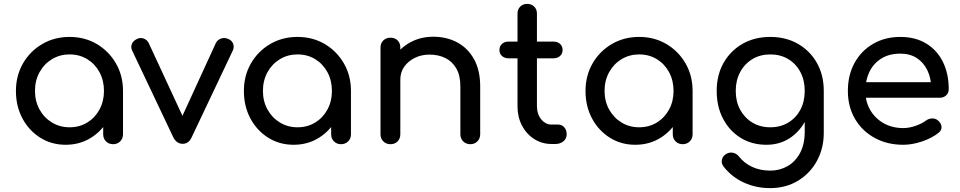

<svg xmlns="http://www.w3.org/2000/svg" viewBox="-20 -741 4942 988"><path d="M318 4Q245 4 187 -32.5Q129 -69 95.5 -131.5Q62 -194 62 -273Q62 -352 98.5 -415Q135 -478 197.5 -514.5Q260 -551 338 -551Q416 -551 478 -514.5Q540 -478 576.5 -415Q613 -352 613 -273H574Q574 -194 540.5 -131.5Q507 -69 449 -32.5Q391 4 318 4ZM338 -86Q389 -86 429 -110.5Q469 -135 492 -177.5Q515 -220 515 -273Q515 -327 492 -369.5Q469 -412 429 -436.5Q389 -461 338 -461Q288 -461 247.5 -436.5Q207 -412 183.5 -369.5Q160 -327 160 -273Q160 -220 183.5 -177.5Q207 -135 247.5 -110.5Q288 -86 338 -86ZM562 1Q540 1 525.5 -13.5Q511 -28 511 -50V-203L530 -309L613 -273V-50Q613 -28 598.5 -13.5Q584 1 562 1Z M920 -1Q889 -1 872 -34L660 -481Q652 -498 658.5 -514.5Q665 -531 684 -540Q701 -549 718.5 -543Q736 -537 745 -520L943 -93H895L1091 -520Q1100 -537 1118.5 -543Q1137 -549 1156 -540Q1174 -532 1180 -515Q1186 -498 1178 -481L966 -34Q951 -1 920 -1Z M1491 4Q1418 4 1360 -32.5Q1302 -69 1268.5 -131.5Q1235 -194 1235 -273Q1235 -352 1271.5 -415Q1308 -478 1370.5 -514.5Q1433 -551 1511 -551Q1589 -551 1651 -514.5Q1713 -478 1749.5 -415Q1786 -352 1786 -273H1747Q1747 -194 1713.5 -131.5Q1680 -69 1622 -32.5Q1564 4 1491 4ZM1511 -86Q1562 -86 1602 -110.5Q1642 -135 1665 -177.5Q1688 -220 1688 -273Q1688 -327 1665 -369.5Q1642 -412 1602 -436.5Q1562 -461 1511 -461Q1461 -461 1420.5 -436.5Q1380 -412 1356.5 -369.5Q1333 -327 1333 -273Q1333 -220 1356.5 -177.5Q1380 -135 1420.5 -110.5Q1461 -86 1511 -86ZM1735 1Q1713 1 1698.5 -13.5Q1684 -28 1684 -50V-203L1703 -309L1786 -273V-50Q1786 -28 1771.5 -13.5Q1757 1 1735 1Z M2400 1Q2378 1 2363.5 -13.5Q2349 -28 2349 -50V-296Q2349 -353 2328 -389Q2307 -425 2271.5 -442.5Q2236 -460 2190 -460Q2148 -460 2114 -443Q2080 -426 2060 -397.5Q2040 -369 2040 -332H1977Q1977 -395 2007.5 -444.5Q2038 -494 2091 -523Q2144 -552 2210 -552Q2279 -552 2333.5 -522.5Q2388 -493 2419.5 -436Q2451 -379 2451 -296V-50Q2451 -28 2436.5 -13.5Q2422 1 2400 1ZM1989 1Q1967 1 1952.5 -13.5Q1938 -28 1938 -50V-496Q1938 -519 1952.5 -533Q1967 -547 1989 -547Q2012 -547 2026 -533Q2040 -519 2040 -496V-50Q2040 -28 2026 -13.5Q2012 1 1989 1Z M2819 0Q2769 0 2729 -25.5Q2689 -51 2666 -95Q2643 -139 2643 -194V-671Q2643 -693 2657 -707Q2671 -721 2693 -721Q2715 -721 2729 -707Q2743 -693 2743 -671V-194Q2743 -154 2765 -127Q2787 -100 2819 -100H2853Q2871 -100 2883.5 -86Q2896 -72 2896 -50Q2896 -28 2879.5 -14Q2863 0 2837 0ZM2597 -441Q2576 -441 2563 -453Q2550 -465 2550 -483Q2550 -503 2563 -515Q2576 -527 2597 -527H2828Q2849 -527 2862 -515Q2875 -503 2875 -483Q2875 -465 2862 -453Q2849 -441 2828 -441Z M3249 4Q3176 4 3118 -32.5Q3060 -69 3026.5 -131.5Q2993 -194 2993 -273Q2993 -352 3029.5 -415Q3066 -478 3128.5 -514.5Q3191 -551 3269 -551Q3347 -551 3409 -514.5Q3471 -478 3507.5 -415Q3544 -352 3544 -273H3505Q3505 -194 3471.5 -131.5Q3438 -69 3380 -32.5Q3322 4 3249 4ZM3269 -86Q3320 -86 3360 -110.5Q3400 -135 3423 -177.5Q3446 -220 3446 -273Q3446 -327 3423 -369.5Q3400 -412 3360 -436.5Q3320 -461 3269 -461Q3219 -461 3178.5 -436.5Q3138 -412 3114.5 -369.5Q3091 -327 3091 -273Q3091 -220 3114.5 -177.5Q3138 -135 3178.5 -110.5Q3219 -86 3269 -86ZM3493 1Q3471 1 3456.5 -13.5Q3442 -28 3442 -50V-203L3461 -309L3544 -273V-50Q3544 -28 3529.5 -13.5Q3515 1 3493 1Z M3924 4Q3849 4 3791.5 -31.5Q3734 -67 3701 -129.5Q3668 -192 3668 -273Q3668 -355 3703.5 -417.5Q3739 -480 3801 -515.5Q3863 -551 3944 -551Q4024 -551 4086 -515.5Q4148 -480 4183.5 -417.5Q4219 -355 4219 -273H4160Q4160 -192 4129.5 -129.5Q4099 -67 4046 -31.5Q3993 4 3924 4ZM3942 227Q3871 227 3809 199Q3747 171 3704 117Q3691 100 3694.5 82Q3698 64 3714 53Q3732 41 3751.5 45Q3771 49 3783 65Q3810 99 3851 118Q3892 137 3944 137Q3992 137 4032.5 114Q4073 91 4097 46Q4121 1 4121 -64V-206L4154 -294L4219 -273V-57Q4219 22 4184 86.5Q4149 151 4086.5 189Q4024 227 3942 227ZM3944 -86Q3996 -86 4036 -110Q4076 -134 4098.5 -176Q4121 -218 4121 -273Q4121 -328 4098.5 -370.5Q4076 -413 4036 -437Q3996 -461 3944 -461Q3892 -461 3852 -437Q3812 -413 3789 -370.5Q3766 -328 3766 -273Q3766 -218 3789 -176Q3812 -134 3852 -110Q3892 -86 3944 -86Z M4628 4Q4545 4 4480.5 -31.5Q4416 -67 4379.5 -129.5Q4343 -192 4343 -273Q4343 -355 4377.5 -417.5Q4412 -480 4473 -515.5Q4534 -551 4613 -551Q4691 -551 4747 -516.5Q4803 -482 4832.5 -421.5Q4862 -361 4862 -282Q4862 -263 4849 -250.5Q4836 -238 4816 -238H4413V-318H4813L4772 -290Q4771 -340 4752 -379.5Q4733 -419 4698 -442Q4663 -465 4613 -465Q4556 -465 4515.5 -440Q4475 -415 4454 -371.5Q4433 -328 4433 -273Q4433 -218 4458 -175Q4483 -132 4527 -107Q4571 -82 4628 -82Q4659 -82 4691.5 -93.5Q4724 -105 4744 -120Q4759 -131 4776.5 -131.5Q4794 -132 4807 -121Q4824 -106 4825 -88Q4826 -70 4809 -57Q4775 -30 4724.5 -13Q4674 4 4628 4Z"/></svg>

Font: Comfortaa
Style: Bold
Weight: 700
Designer: Johan Aakerlund
Foundry: Johan Aakerlund
Version: Version 3.104; ttfautohint (v1.8.1.43-b0c9)